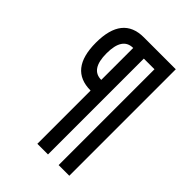

<svg xmlns="http://www.w3.org/2000/svg" viewBox="-224 -888 996 996"><g transform="rotate(45 273.5 -390.5)"><path d="M78.1 -585.9Q78.1 -781.2 234.4 -781.2H468.8V0H390.6V-703.1H312.5V0H234.4V-390.6Q78.1 -390.6 78.1 -585.9ZM156.2 -585.9Q156.2 -468.8 234.4 -468.8V-703.1Q156.2 -703.1 156.2 -585.9Z"/></g></svg>

Font: Luculent
Style: Regular
Weight: 400
Monospace: yes
Designer: Andrew Kensler
Version: Version 1.0.0-845fa02f9341